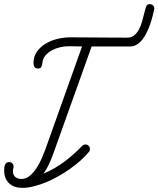

<svg xmlns="http://www.w3.org/2000/svg" viewBox="-20 -909 774 938"><path d="M427.7 -682.1 245.6 -172.9Q235.4 -143.6 222.9 -115Q210.4 -86.4 192.4 -61Q221.7 -73.2 246.6 -87.6Q271.5 -102.1 294.2 -118.9Q316.9 -135.7 338.4 -155Q359.9 -174.3 381.8 -196.3Q388.7 -203.1 397 -203.1Q406.7 -203.1 413.1 -196.8Q419.4 -190.4 419.4 -180.7Q419.4 -172.9 414.1 -166.5Q397.5 -146.5 374.5 -125.7Q351.6 -105 324.5 -85.7Q297.4 -66.4 267.1 -49.1Q236.8 -31.7 206.1 -19Q175.3 -6.3 145.5 1.2Q115.7 8.8 88.9 8.8Q69.3 8.8 53.2 3.4Q37.1 -2 25.4 -12.7Q13.7 -23.4 7.1 -39.1Q0.5 -54.7 0.5 -74.7Q0.5 -81.1 1 -88.6Q1.5 -96.2 3.9 -102.5Q6.3 -108.9 11.2 -113Q16.1 -117.2 24.9 -117.2Q34.2 -117.2 40.3 -110.8Q46.4 -104.5 46.4 -95.2Q46.4 -89.8 44.7 -85Q43 -80.1 43 -74.7Q43 -54.7 54.4 -44.7Q65.9 -34.7 85 -34.7Q107.4 -34.7 126 -50.5Q144.5 -66.4 159.2 -89.1Q173.8 -111.8 184.3 -136.2Q194.8 -160.6 201.2 -178.2L380.9 -682.1Q363.8 -682.1 347.2 -682.6Q330.6 -683.1 313.5 -683.1Q295.4 -683.1 273.9 -678.2Q252.4 -673.3 233.6 -663.3Q214.8 -653.3 201.7 -637.7Q188.5 -622.1 187 -600.6Q186 -590.8 182.1 -582.5Q178.2 -574.2 166 -574.2Q153.3 -574.2 148.4 -581.8Q143.6 -589.4 143.6 -600.6Q143.6 -633.8 161.1 -657.7Q178.7 -681.6 205.1 -697Q231.4 -712.4 262.7 -719.5Q293.9 -726.6 321.8 -726.6Q357.9 -726.6 392.1 -726.3Q426.3 -726.1 460 -725.8Q493.7 -725.6 527.6 -725.3Q561.5 -725.1 598.1 -725.1Q619.1 -724.1 633.5 -734.9Q647.9 -745.6 657.5 -762.5Q667 -779.3 672.9 -799.8Q678.7 -820.3 683.1 -838.4Q687.5 -856.4 691.4 -869.9Q695.3 -883.3 701.2 -886.2Q709 -890.1 718 -887.9Q727.1 -885.7 731 -877.9Q735.4 -870.6 732.9 -861.3Q730 -849.1 725.6 -831.1Q721.2 -813 714.4 -793Q707.5 -772.9 698.2 -753.2Q689 -733.4 677 -717.5Q665 -701.7 649.7 -691.9Q634.3 -682.1 615.7 -682.1Z"/></svg>

Font: Helvetia Verbundene
Style: Regular
Weight: 400
Designer: Peter Wiegel, original typeface by Carl Albert Fahrenwaldt 1901
Foundry: Peter Wiegel
Version: Version 2.000